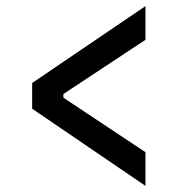

<svg xmlns="http://www.w3.org/2000/svg" viewBox="-20 -598 580 627"><path d="M85 -243V-327L455 -578V-468L187 -291V-279L455 -101V9Z"/></svg>

Font: IBM Plex Sans Cond Medm
Style: Regular
Weight: 500
Width: 3
Designer: Mike Abbink, Paul van der Laan, Pieter van Rosmalen
Foundry: Bold Monday
Version: Version 1.3